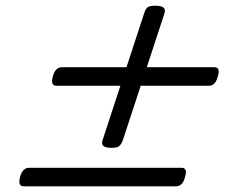

<svg xmlns="http://www.w3.org/2000/svg" viewBox="-20 -744 803 674"><path d="M373 -225Q349 -225 342 -232.5Q335 -240 341 -255L486 -697Q491 -714 499 -719Q507 -724 524 -724Q548 -724 555 -716.5Q562 -709 556 -693L411 -251Q405 -236 397.5 -230.5Q390 -225 373 -225ZM63 -90Q52 -90 49 -98.5Q46 -107 51 -125Q60 -155 82 -155H618Q628 -155 631.5 -147Q635 -139 629 -121Q621 -90 598 -90ZM178 -443Q167 -443 164 -451.5Q161 -460 166 -478Q175 -508 197 -508H733Q743 -508 746.5 -500Q750 -492 744 -474Q736 -443 713 -443Z"/></svg>

Font: Playwrite CO Light
Style: Regular
Weight: 300
Version: Version 1.002